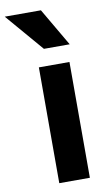

<svg xmlns="http://www.w3.org/2000/svg" viewBox="-154 -914 538 960"><g transform="rotate(-10 115.0 -433.5)"><path d="M66.4 0V-587.9H221.7V0ZM-57.6 -867.2H126L238.3 -674.8H107.4Z"/></g></svg>

Font: Gothic A1 Black
Style: Regular
Weight: 900
Version: Version 2.50